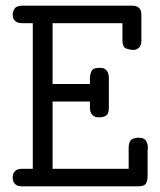

<svg xmlns="http://www.w3.org/2000/svg" viewBox="-20 -659 565 679"><path d="M25 -31Q25 -42 29 -48.5Q33 -55 38.5 -58Q44 -61 50 -61.5Q56 -62 60 -62H96V-577H61Q57 -577 51 -577.5Q45 -578 39 -581Q33 -584 29 -590Q25 -596 25 -607Q25 -619 32 -629Q39 -639 60 -639H446Q459 -639 466 -635Q473 -631 476 -625.5Q479 -620 479.5 -613.5Q480 -607 480 -602V-516Q480 -496 470 -489Q460 -482 449 -482L448 -483Q438 -483 426 -487.5Q414 -492 413 -515V-577H166V-362H298V-383Q298 -394 303 -406.5Q308 -419 330 -419H334Q345 -419 351 -415Q357 -411 360 -405.5Q363 -400 364 -394Q365 -388 365 -383V-278Q365 -255 354 -249.5Q343 -244 332 -244H330Q318 -244 311.5 -248.5Q305 -253 302 -259Q299 -265 298.5 -271Q298 -277 298 -280V-300H166V-62H435V-138Q436 -160 446 -166Q456 -172 469 -172H471Q490 -172 496.5 -161Q503 -150 503 -136Q503 -134 502.5 -131.5Q502 -129 502 -127V-36Q502 -23 497 -11.5Q492 0 467 0H60Q57 0 51 -0.5Q45 -1 39 -4Q33 -7 29 -13.5Q25 -20 25 -31Z"/></svg>

Font: CMU Typewriter Custom
Style: Regular
Weight: 500
Monospace: yes
Version: Version 0.7.0